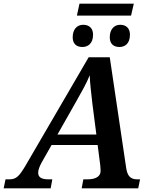

<svg xmlns="http://www.w3.org/2000/svg" viewBox="-72 -1026 827 1046"><path d="M347 -941H642L657 -1006H361ZM377 -770C405 -770 435 -787 435 -837C435 -873 413 -891 381 -891C346 -891 324 -864 324 -823C324 -787 345 -770 377 -770ZM579 -770C607 -770 636 -787 636 -837C636 -873 614 -891 583 -891C548 -891 526 -864 526 -823C526 -787 547 -770 579 -770ZM-52 0H204L213 -49H192C154 -49 136 -60 136 -85C136 -99 142 -117 155 -141L209 -236H460L474 -127C475 -117 476 -105 476 -94C476 -64 448 -49 405 -49H382L373 0H681L691 -49H675C635 -49 621 -72 615 -114L526 -714H411L69 -127C32 -64 16 -49 -21 -49H-42ZM343 -473C378 -535 397 -568 417 -616C418 -568 425 -523 431 -464L453 -293H241Z"/></svg>

Font: Noto Serif SemiBold
Style: Italic
Weight: 600
Italic angle: -12°
Designer: Monotype Design Team
Foundry: Monotype Imaging Inc.
Version: Version 2.014